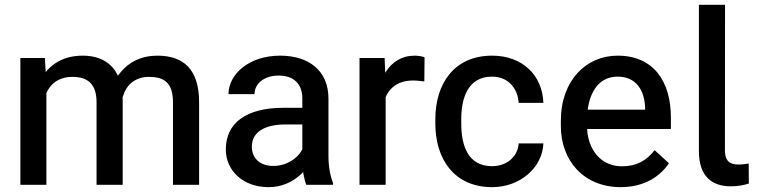

<svg xmlns="http://www.w3.org/2000/svg" viewBox="-20 -770 3175 800"><path d="M167 -528.3H64.9V0H173.3V-382.8C176.3 -389.2 179.7 -395 183.1 -400.4C202.6 -430.7 235.8 -449.7 281.7 -449.7C343.8 -449.7 382.3 -421.9 382.3 -343.8V0H491.2V-352.1C491.2 -356 491.2 -359.9 490.7 -363.8C491.2 -366.2 492.2 -368.7 493.2 -371.1C507.3 -417 543.9 -449.7 600.6 -449.7C661.6 -449.7 700.7 -427.2 700.7 -344.2V0H809.6V-343.8C809.6 -481.4 744.6 -538.1 635.7 -538.1C569.3 -538.1 517.1 -511.7 482.4 -468.8C478.5 -464.4 474.6 -459.5 471.2 -454.6C463.9 -470.2 455.1 -483.4 443.8 -494.6C414.6 -524.4 373 -538.1 324.7 -538.1C278.3 -538.1 239.7 -526.4 208.5 -504.9C194.3 -495.1 181.6 -483.4 170.4 -469.7Z M1244.1 -45.9C1247.6 -28.3 1251 -12.2 1256.3 0H1367.7V-7.8C1356 -36.1 1348.6 -76.2 1348.6 -119.6V-358.9C1348.6 -478.5 1263.7 -538.1 1147 -538.1C1016.1 -538.1 932.1 -459.5 932.1 -377.9H1040.5C1040.5 -420.9 1080.1 -455.1 1140.6 -455.1C1206.5 -455.1 1239.7 -418 1239.7 -359.9V-320.8H1160.2C1009.3 -320.8 920.9 -259.8 920.9 -147.5C920.9 -58.1 993.7 9.8 1099.1 9.8C1154.3 9.8 1196.8 -11.7 1228.5 -39.1C1233.9 -43.5 1238.8 -48.3 1243.2 -53.2C1243.7 -50.8 1243.7 -48.3 1244.1 -45.9ZM1237.3 -143.6C1219.2 -110.4 1174.8 -78.6 1118.7 -78.6C1060.5 -78.6 1029.3 -113.3 1029.3 -158.7C1029.3 -217.8 1079.1 -251.5 1170.9 -251.5H1239.7V-147.9C1239.3 -146.5 1238.3 -145 1237.3 -143.6Z M1749 -531.2C1741.7 -535.2 1720.7 -538.1 1708 -538.1C1653.8 -538.1 1613.3 -511.7 1586.9 -469.7C1586.4 -468.8 1585.4 -467.8 1585 -466.8L1582.5 -528.3H1478V0H1586.9V-365.2C1592.3 -378.4 1600.1 -390.1 1609.4 -399.9C1630.4 -421.9 1660.6 -434.6 1701.7 -434.6C1717.8 -434.6 1733.4 -432.1 1748 -430.7Z M2030.3 -77.6C1929.2 -77.6 1901.9 -164.6 1901.9 -254.9V-273.4C1901.9 -362.3 1930.2 -450.7 2030.3 -450.7C2096.7 -450.7 2137.2 -402.8 2141.1 -341.3H2244.1C2240.2 -457 2156.2 -538.1 2030.8 -538.1C1870.6 -538.1 1793.9 -419.4 1793.9 -273.4V-254.9C1793.9 -108.9 1871.1 9.8 2030.8 9.8C2146.5 9.8 2240.2 -71.3 2244.1 -172.4H2141.1C2137.2 -115.7 2090.3 -77.6 2030.3 -77.6Z M2566.4 9.8C2668.9 9.8 2733.9 -39.1 2767.1 -89.8L2707.5 -144.5C2674.8 -101.1 2631.8 -77.1 2572.3 -77.1C2502.9 -77.1 2456.1 -118.7 2436 -179.2C2430.7 -195.8 2427.2 -213.4 2426.3 -232.4H2775.4V-279.3C2775.4 -430.7 2703.6 -538.1 2553.2 -538.1C2422.4 -538.1 2316.9 -435.1 2316.9 -266.6V-245.1C2316.9 -99.6 2413.1 9.8 2566.4 9.8ZM2434.6 -343.8C2452.1 -412.1 2493.2 -450.7 2553.2 -450.7C2634.8 -450.7 2665.5 -388.7 2668 -321.3V-313H2428.7C2430.2 -323.7 2432.1 -334 2434.6 -343.8Z M2892.1 -750V-140.6C2892.1 -32.7 2948.7 6.3 3024.9 6.3C3056.6 6.3 3082 1 3100.1 -5.4L3099.6 -88.9C3090.3 -86.9 3073.2 -84.5 3057.6 -84.5C3025.9 -84.5 3000.5 -93.8 3000.5 -145L3001 -750Z"/></svg>

Font: Bert Sans Medium
Style: Regular
Weight: 500
Designer: Christian Robertson (Google), Cristiano Sobral
Foundry: Google, Cristiano Sobral
Version: Version 3.101